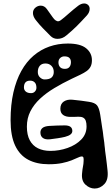

<svg xmlns="http://www.w3.org/2000/svg" viewBox="-20 -963 647 1107"><path d="M261 -16Q192 -16 142.8 -42Q93.5 -68 67.2 -124Q41 -180 41 -270Q41 -359 57.2 -430Q73.5 -501 103 -554Q132.5 -607 173.5 -642Q214.5 -677 264.5 -694.5Q314.5 -712 371 -712Q443 -712 476.5 -684.8Q510 -657.5 510 -616Q510 -593.5 502.2 -578.8Q494.5 -564 479.5 -553.2Q464.5 -542.5 443 -532.2Q421.5 -522 394 -509Q340.5 -483.5 293.5 -455.2Q246.5 -427 211 -394Q175.5 -361 155.2 -321.2Q135 -281.5 135 -233Q135 -185 151.8 -154Q168.5 -123 199 -108Q229.5 -93 271 -93Q321.5 -93 369.2 -109.8Q417 -126.5 448 -158Q479 -189.5 479 -234Q479 -254 474.5 -266.5Q470 -279 459.5 -284.8Q449 -290.5 431 -290Q420 -289.5 409.8 -289.2Q399.5 -289 388 -289Q360.5 -288.5 344.2 -300Q328 -311.5 328 -336Q328 -364.5 348 -377.8Q368 -391 398 -388Q422 -386 447.8 -382.5Q473.5 -379 493 -376Q527 -371 539.5 -355.5Q552 -340 558 -301Q561 -281 564 -261.2Q567 -241.5 570 -221Q571 -214.5 572.2 -208.2Q573.5 -202 574 -195Q575 -187 575.8 -178.8Q576.5 -170.5 578 -163Q579.5 -152.5 581 -142.2Q582.5 -132 583 -122Q584 -114.5 584.8 -107.8Q585.5 -101 586 -94Q587.5 -84.5 588.5 -75.2Q589.5 -66 591 -57Q593.5 -37.5 595.8 -18.5Q598 0.5 600 20Q606 73 581.5 98.5Q557 124 526 124Q497 124 473 101.8Q449 79.5 453 38Q455.5 10 458.5 -3.5Q461.5 -17 462 -34Q463 -46 461.2 -53.5Q459.5 -61 451 -61Q443 -61 429 -54.2Q415 -47.5 392.5 -38.5Q370 -29.5 337.8 -22.8Q305.5 -16 261 -16ZM354 -566Q371.5 -566 380.2 -576.5Q389 -587 389 -605Q389 -620 380.2 -629Q371.5 -638 351 -638Q337.5 -638 327.2 -628.8Q317 -619.5 317 -603Q317 -586.5 326.2 -576.2Q335.5 -566 354 -566ZM237 -505Q265.5 -505 277.8 -516.5Q290 -528 290 -548Q290 -570 276.5 -583.5Q263 -597 242 -597Q220.5 -597 209.2 -583.5Q198 -570 198 -548Q198 -528.5 210.5 -516.8Q223 -505 237 -505ZM159 -426Q172.5 -426 181.2 -435.2Q190 -444.5 190 -457Q190 -478 180 -488Q170 -498 154 -498Q135.5 -498 126.8 -488Q118 -478 118 -459Q118 -444 128.8 -435Q139.5 -426 159 -426ZM355 -174Q336.5 -169.5 313 -166Q289.5 -162.5 269 -160Q241.5 -157 227.2 -167.5Q213 -178 213 -199Q213 -215 224.8 -225Q236.5 -235 264 -237Q286.5 -238.5 310 -239.2Q333.5 -240 353 -240Q375 -240 386 -232Q397 -224 397 -208Q397 -196 386.5 -187.8Q376 -179.5 355 -174ZM180 -568 130 -523Q119.5 -532.5 115 -540.2Q110.5 -548 112.5 -556Q114.5 -564 124 -574Q142 -590.5 154 -587.2Q166 -584 180 -568ZM431 -930Q448.5 -943 465 -943Q478.5 -943 487.8 -934.5Q497 -926 497 -912Q497 -891.5 480 -873Q448.5 -838.5 423.5 -813.5Q398.5 -788.5 363 -759Q340 -739 311.5 -739Q288 -739 272 -755Q249.5 -777.5 227 -800.5Q204.5 -823.5 185 -849Q170 -869 170 -888Q170 -907 184 -918.8Q198 -930.5 214.5 -930.5Q236 -930.5 250 -911Q264.5 -891.5 274.2 -877Q284 -862.5 293 -852Q300.5 -844 309.8 -841Q319 -838 331 -847Q348.5 -860 376 -884.5Q403.5 -909 431 -930Z"/></svg>

Font: Kablammo
Style: Regular
Weight: 400
Designer: Travis Kochel, Lizy Gershenzon, Daria Petrova, Ethan Cohen
Foundry: Vectro Type Foundry
Version: Version 1.002